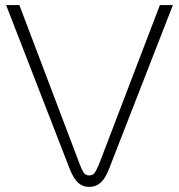

<svg xmlns="http://www.w3.org/2000/svg" viewBox="-20 -720 702 753"><path d="M330 13Q304 13 286.5 -3Q269 -19 254 -56L4 -700H56L293 -75Q300 -56 307.5 -44Q315 -32 330 -32Q345 -32 352.5 -44Q360 -56 368 -75L607 -700H658L407 -56Q393 -20 374.5 -3.5Q356 13 330 13Z"/></svg>

Font: MuseoModerno ExtraLight
Style: Regular
Weight: 200
Designer: Pablo Cosgaya, Héctor Gatti, Marcela Romero, and the Authors of The MuseoModerno Project.
Foundry: Omnibus-Type Team
Version: Version 1.001